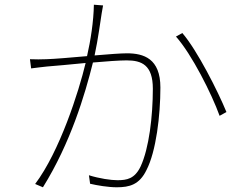

<svg xmlns="http://www.w3.org/2000/svg" viewBox="-20 -787 1040 814"><path d="M378 -767C377 -697 364 -614 349 -549C281 -543 211 -537 177 -536C151 -535 134 -535 107 -536L112 -497C133 -500 162 -503 179 -505C212 -507 277 -514 343 -520C314 -398 233 -145 129 -7L162 7C279 -181 340 -385 374 -522C431 -527 486 -531 517 -531C580 -531 628 -512 628 -411C628 -295 612 -158 576 -81C551 -29 518 -23 478 -23C450 -23 402 -30 357 -44L362 -8C391 -1 439 7 475 7C529 7 571 -4 601 -66C642 -145 660 -298 660 -416C660 -539 589 -561 518 -561C492 -561 439 -557 381 -552C396 -621 407 -706 411 -730C413 -743 415 -753 417 -764ZM726 -632C793 -557 878 -388 911 -296L940 -312C904 -400 816 -574 753 -647Z"/></svg>

Font: Noto Sans T Chinese Thin
Style: Regular
Weight: 100
Designer: Ryoko NISHIZUKA (kana & ideographs); Paul D. Hunt (Latin, Greek & Cyrillic); Wenlong ZHANG (bopomofo); Sandoll Communica
Foundry: Adobe Systems Incorporated
Version: Version 1.000;PS 1;hotconv 1.0.78;makeotf.lib2.5.61930